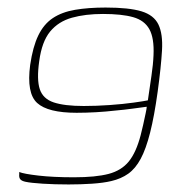

<svg xmlns="http://www.w3.org/2000/svg" viewBox="-20 -484 481 509"><path d="M31 -28Q43 -23 82 -18.5Q121 -14 176 -14Q234 -14 268 -23Q302 -32 321.5 -56Q341 -80 353 -126Q356 -137 359.5 -153Q363 -169 366 -183Q369 -197 369 -201Q353 -199 331.5 -196Q310 -193 287 -191Q261 -188 234.5 -186.5Q208 -185 183 -185Q107 -185 78.5 -211Q50 -237 60 -312Q67 -360 81.5 -390Q96 -420 120 -436Q144 -452 179 -458Q214 -464 260 -464Q322 -464 355 -454Q388 -444 400 -419Q412 -394 409.5 -350.5Q407 -307 398 -241Q389 -176 378 -132.5Q367 -89 353 -63Q339 -37 320 -23.5Q301 -10 275 -4Q254 1 224 3Q194 5 162 5Q125 5 93.5 3Q62 1 48 -2Q38 -4 34 -8.5Q30 -13 31 -22ZM372 -218Q377 -253 381.5 -283Q386 -313 387 -338Q389 -383 376 -406.5Q363 -430 333 -438.5Q303 -447 253 -447Q206 -447 170.5 -437Q135 -427 113 -400.5Q91 -374 84 -322Q77 -273 85.5 -247.5Q94 -222 122.5 -212.5Q151 -203 202 -203Q235 -203 270.5 -205.5Q306 -208 334.5 -212Q363 -216 372 -218Z"/></svg>

Font: Genos Thin Thin
Style: Italic
Weight: 250
Italic angle: -8°
Version: Version 1.010